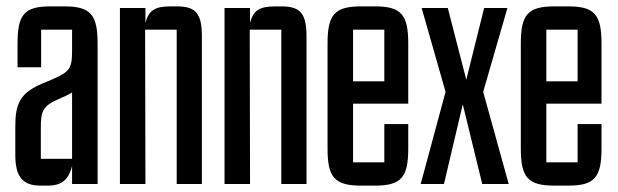

<svg xmlns="http://www.w3.org/2000/svg" viewBox="-20 -577 1937 602"><path d="M28 -90C28 -20 54 5 107 5H130C180 5 196 -20 206 -56V0H286V-441C286 -531 264 -557 182 -557H138C56 -557 35 -531 35 -441V-366H109V-484H206V-420C206 -355 198 -350 115 -316C42 -286 28 -251 28 -180ZM206 -79H108V-178C108 -227 114 -245 163 -266C180 -273 194 -280 206 -287Z M515 -557C465 -557 446 -544 436 -505V-552H356V0H436L435 -484H534V0H613V-462C613 -532 596 -557 535 -557Z M843 -557C793 -557 774 -544 764 -505V-552H684V0H764L763 -484H862V0H941V-462C941 -532 924 -557 863 -557Z M1156 5C1238 5 1260 -21 1260 -111V-188H1185V-68H1087V-252H1260V-441C1260 -531 1238 -557 1156 -557H1112C1029 -557 1007 -531 1007 -441V-111C1007 -21 1029 5 1112 5ZM1087 -484H1185V-322H1087Z M1442 -327 1384 -552H1302L1377 -289L1299 0H1372L1431 -250L1492 0H1575L1495 -289L1571 -552H1498Z M1762 5C1844 5 1866 -21 1866 -111V-188H1791V-68H1693V-252H1866V-441C1866 -531 1844 -557 1762 -557H1718C1635 -557 1613 -531 1613 -441V-111C1613 -21 1635 5 1718 5ZM1693 -484H1791V-322H1693Z"/></svg>

Font: Queering
Style: Regular
Weight: 400
Designer: Adam Naccarato
Foundry: adamnac
Version: Version 2.000;hotconv 1.0.109;makeotfexe 2.5.65596